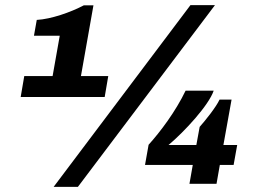

<svg xmlns="http://www.w3.org/2000/svg" viewBox="-20 -720 1040 752"><path d="M190 12H285L822 -700H726ZM61 -340H390L404 -422H297L346 -699H308C257 -672 180 -645 124 -642L113 -580H214L186 -422H75ZM722 0H828L841 -74H895L909 -152H855L887 -330H840C826 -300 785 -249 762 -223L749 -152H640C702 -204 798 -308 817 -365H707C667 -282 608 -204 562 -153L548 -74H735Z"/></svg>

Font: Archivo Black
Style: Italic
Weight: 900
Italic angle: -10°
Designer: Hector Gatti
Foundry: Omnibus-Type
Version: Version 2.001